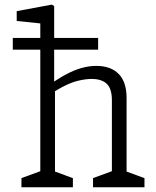

<svg xmlns="http://www.w3.org/2000/svg" viewBox="-20 -790 660 810"><path d="M34 -630H169H183.5H394V-580.5H34ZM372.5 -38.5 463.5 -72 452 -45V-367Q452 -416.5 430 -436.8Q408 -457 367 -457Q341.5 -457 310 -449.5Q278.5 -442 242 -422.5Q211 -406 185.5 -386.5V-429.5Q223 -457 256.8 -475.2Q290.5 -493.5 322.8 -502.8Q355 -512 386.5 -512Q447 -512 480.5 -478.2Q514 -444.5 514 -376.5V-40L498.5 -72L589.5 -38.5V0H372.5ZM70.5 -38.5 161.5 -72 150 -45V-716L172 -689L50.5 -701.5V-743L198.5 -770.5L208.5 -764.5V-426.5L212 -419.5V-50L196.5 -72L287.5 -38.5V0H70.5Z"/></svg>

Font: Monaspace Xenon Var
Style: Regular
Weight: 400
Designer: Riley Cran and the Lettermatic Team
Version: Version 1.000 (Monaspace Xenon Var)